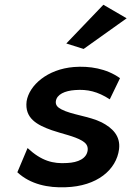

<svg xmlns="http://www.w3.org/2000/svg" viewBox="-20 -776 553 808"><path d="M259 -593 332 -570 513 -699 415 -756ZM53 -51C108 0 183 15 256 12C389 8 470 -62 481 -148C488 -205 452 -238 408 -261C356 -287 281 -293 238 -316C223 -324 213 -333 215 -350C219 -379 253 -394 296 -397C348 -401 391 -391 442 -358L485 -447C428 -488 356 -499 291 -494C179 -485 103 -417 92 -350C83 -278 136 -250 198 -228C241 -213 293 -203 325 -184C340 -175 351 -164 349 -144C345 -109 309 -92 262 -90C203 -86 154 -99 96 -153Z"/></svg>

Font: Bluebird
Style: Obl
Weight: 400
Designer: Jasper
Foundry: Cannot Into Space Fonts
Version: Version 0.98